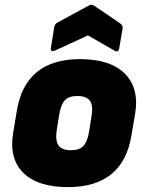

<svg xmlns="http://www.w3.org/2000/svg" viewBox="-20 -754 587 786"><path d="M258 12Q134 12 75 -47Q16 -106 34 -211L49 -301Q84 -512 308 -512Q432 -512 491.5 -452Q551 -392 533 -287L518 -199Q483 12 258 12ZM271 -139Q305 -139 321.5 -156.5Q338 -174 345 -217L355 -280Q362 -322 348 -341.5Q334 -361 296 -361Q262 -361 245.5 -343.5Q229 -326 222 -282L212 -220Q206 -177 220 -158Q234 -139 271 -139ZM205 -547Q197 -543 192 -545.5Q187 -548 188 -556L202 -643Q205 -656 214 -661L343 -731Q355 -738 365 -731L471 -659Q484 -650 482 -638L468 -556Q465 -538 450 -546L340 -609Z"/></svg>

Font: Sofia Sans ExtraBlack
Style: Italic
Weight: 1000
Italic angle: -9°
Designer: Botio Nikoltchev, Ani Petrova
Foundry: lettersoup
Version: Version 4.100; ttfautohint (v1.8.4.7-5d5b)